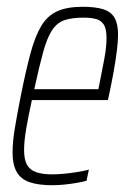

<svg xmlns="http://www.w3.org/2000/svg" viewBox="-20 -538 381 566"><path d="M134 8Q93 8 67 -1Q41 -10 29 -31.5Q17 -53 17 -89Q17 -118 23.5 -158.5Q30 -199 41 -254Q56 -329 69.5 -379.5Q83 -430 101 -460.5Q119 -491 148 -504.5Q177 -518 224 -518Q262 -518 285 -510.5Q308 -503 318 -485Q328 -467 328 -436Q328 -417 324.5 -388.5Q321 -360 315 -326.5Q309 -293 301 -256L298 -243H74Q63 -193 57 -157Q51 -121 51 -95Q51 -68 59.5 -52.5Q68 -37 86.5 -30.5Q105 -24 134 -24Q151 -24 170.5 -26Q190 -28 209 -31Q228 -34 242 -38L235 -5Q224 -2 207 1Q190 4 171 6Q152 8 134 8ZM81 -275H270L275 -300Q281 -330 287.5 -364.5Q294 -399 294 -426Q294 -453 286 -465.5Q278 -478 263 -482Q248 -486 226 -486Q192 -486 170 -478.5Q148 -471 133.5 -449Q119 -427 107.5 -385.5Q96 -344 81 -275Z"/></svg>

Font: Saira ExtraCondensed Thin
Style: Italic
Weight: 250
Width: 2
Italic angle: -12°
Designer: Hector Gatti with collaboration of the Omnibus-Type team
Foundry: Omnibus-Type
Version: Version 1.101